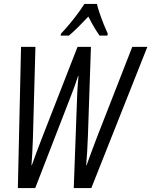

<svg xmlns="http://www.w3.org/2000/svg" viewBox="-20 -951 765 971"><path d="M70.3 0 86.4 -713.9H159.2L146.5 -252.4Q145 -209 143.1 -175.3Q141.1 -141.6 139.2 -115.7H141.1Q153.3 -150.4 166.3 -185.1Q179.2 -219.7 192.4 -253.4L372.1 -713.9H439.9L424.8 -268.1Q423.3 -221.2 420.9 -185.1Q418.5 -148.9 416 -115.2H418Q427.7 -143.1 436.8 -167.5Q445.8 -191.9 454.8 -215.3Q463.9 -238.8 472.7 -262.7L648.9 -713.9H725.1L441.9 0H353L370.1 -464.8Q370.6 -480 371.6 -496.8Q372.6 -513.7 374 -531.2Q375.5 -548.8 377 -566.9H375Q367.2 -543 358.6 -518.6Q350.1 -494.1 340.8 -471.2L158.2 0ZM286.6 -771 288.6 -780.8Q311.5 -805.2 332.8 -830.8Q354 -856.4 373 -882.1Q392.1 -907.7 406.7 -931.2H470.2Q474.1 -913.1 483.9 -884.3Q493.7 -855.5 505.1 -826.9Q516.6 -798.3 524.9 -780.8L522.9 -771H483.4Q474.6 -783.7 464.8 -799.1Q455.1 -814.5 445.6 -831.5Q436 -848.6 426.8 -867.2Q400.4 -838.9 375.5 -814.2Q350.6 -789.6 328.6 -771Z"/></svg>

Font: Open Sans Condensed
Style: Italic
Weight: 400
Width: 3
Italic angle: -12°
Designer: Monotype Design Team
Foundry: Monotype Imaging Inc.
Version: Version 3.000